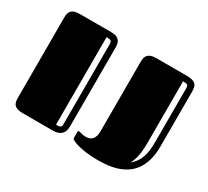

<svg xmlns="http://www.w3.org/2000/svg" viewBox="-141 -929 1276 1176"><g transform="rotate(30 497.5 -341.0)"><path d="M44.9 -632.8Q44.9 -649.9 47.9 -662.6Q50.8 -675.3 59.1 -683.8Q67.4 -692.4 82 -696.8Q96.7 -701.2 120.1 -701.2H337.9Q366.2 -701.2 381.1 -692.9Q396 -684.6 402.1 -672.1Q408.2 -659.7 408.7 -645.8Q409.2 -631.8 409.2 -620.1V-79.1Q409.2 -67.9 407.2 -54.2Q405.3 -40.5 397.5 -28.6Q389.6 -16.6 373.5 -8.3Q357.4 0 329.1 0H120.1Q96.7 0 82 -4.4Q67.4 -8.8 59.1 -17.1Q50.8 -25.4 47.9 -38.1Q44.9 -50.8 44.9 -67.9ZM367.7 -628.9Q367.7 -639.6 366.2 -646Q364.7 -652.3 360.4 -655.5Q356 -658.7 348.6 -659.4Q341.3 -660.2 329.6 -660.2V-41Q341.3 -41 348.6 -41.7Q356 -42.5 360.4 -45.7Q364.7 -48.8 366.2 -54.9Q367.7 -61 367.7 -72.3ZM464.8 -66.9Q464.8 -73.2 466.8 -75Q468.8 -76.7 471.7 -76.7Q477.5 -76.7 490.5 -72.3Q503.4 -67.9 524.9 -67.9Q585.9 -67.9 585.9 -143.6V-633.3Q585.9 -644.5 587.6 -656.5Q589.4 -668.5 596.4 -678.5Q603.5 -688.5 617.7 -694.8Q631.8 -701.2 657.2 -701.2H875Q898.4 -701.2 913.1 -696.8Q927.7 -692.4 936 -683.8Q944.3 -675.3 947.3 -662.6Q950.2 -649.9 950.2 -632.8V-245.6Q950.2 -187 937 -144.3Q923.8 -101.6 901.6 -72.3Q879.4 -43 850.1 -24.9Q820.8 -6.8 789.1 2.9Q757.3 12.7 724.9 15.9Q692.4 19 663.6 19Q598.6 19 551.5 10.5Q504.4 2 473.6 -13.7Q471.2 -14.6 468 -17.8Q464.8 -21 464.8 -29.3ZM908.7 -628.9Q908.7 -639.6 907.2 -646Q905.8 -652.3 901.4 -655.5Q897 -658.7 889.6 -659.4Q882.3 -660.2 870.6 -660.2V-239.3Q870.6 -216.3 869.9 -195.3Q869.1 -174.3 866.5 -153.6Q863.8 -132.8 857.9 -112.1Q852.1 -91.3 841.8 -69.3Q860.4 -85 873 -103.3Q885.7 -121.6 893.8 -143.8Q901.9 -166 905.3 -193.6Q908.7 -221.2 908.7 -255.4Z"/></g></svg>

Font: Fascinate Inline
Style: Regular
Weight: 900
Designer: Astigmatic (AOETI)
Foundry: Astigmatic (AOETI)
Version: Version 1.000